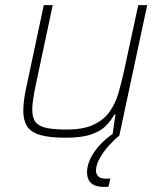

<svg xmlns="http://www.w3.org/2000/svg" viewBox="-20 -530 644 750"><path d="M237 8Q174 8 137.5 -2.5Q101 -13 86 -36.5Q71 -60 71 -97Q71 -117 74 -140Q77 -163 83 -190L151 -510H186L119 -195Q113 -166 109.5 -142.5Q106 -119 106 -102Q106 -69 119.5 -52.5Q133 -36 162.5 -30Q192 -24 241 -24Q307 -24 347 -43.5Q387 -63 409.5 -95.5Q432 -128 443 -167.5Q454 -207 463 -246L520 -510H555L446 0H419L431 -83H427Q414 -59 393 -38Q372 -17 335 -4.5Q298 8 237 8ZM387 200Q362 200 347.5 193Q333 186 326.5 173Q320 160 320 143Q320 106 347.5 65Q375 24 424 -10L446 0Q428 14 406.5 37.5Q385 61 370 87.5Q355 114 355 137Q355 150 364 159Q373 168 394 168Q397 168 400.5 168Q404 168 411 167L404 199Q399 200 395.5 200Q392 200 387 200Z"/></svg>

Font: Saira Thin Thin
Style: Italic
Weight: 250
Italic angle: -12°
Version: Version 1.101